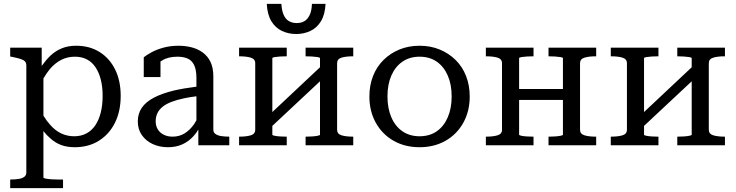

<svg xmlns="http://www.w3.org/2000/svg" viewBox="-20 -756 3830 999"><path d="M308 223H33V178H35Q59 178 77.5 175Q96 172 106.5 164Q117 156 117 142V-415Q117 -430 109 -437.5Q101 -445 84.5 -450Q68 -455 43 -460L33 -462V-508H197V-413Q220 -445 243 -467Q270 -492 302.5 -505Q335 -518 376 -518Q446 -518 498 -485.5Q550 -453 579 -394.5Q608 -336 608 -257Q608 -178 578.5 -118Q549 -58 495 -24Q441 10 369 10Q329 10 298 -1.5Q267 -13 241 -37Q223 -52 206 -74V168Q206 171 219 173.5Q232 176 249 177Q266 178 279 178H308ZM206 -348V-154Q222 -128 239 -109Q265 -78 297 -62.5Q329 -47 366 -47Q402 -47 430 -62Q458 -77 476.5 -105Q495 -133 504.5 -171.5Q514 -210 514 -257Q514 -304 504.5 -341.5Q495 -379 477 -406Q459 -433 432 -447Q405 -461 370 -461Q331 -461 298.5 -444.5Q266 -428 239 -396Q222 -375 206 -348Z M1012 0V-82Q1001 -63 987 -48Q962 -20 929 -5Q896 10 854 10Q811 10 775.5 -6Q740 -22 718.5 -52.5Q697 -83 697 -124Q697 -165 718 -195.5Q739 -226 781 -248Q823 -270 885 -285Q937 -297 1002 -305V-350Q1002 -392 990.5 -416.5Q979 -441 957 -451Q935 -461 903 -461Q854 -461 823 -441Q819 -439 815 -436V-355H728V-458Q743 -470 768.5 -484Q794 -498 830 -508Q866 -518 909 -518Q944 -518 976 -510Q1008 -502 1034 -483.5Q1060 -465 1075 -434.5Q1090 -404 1090 -359V-81Q1090 -67 1101 -59Q1112 -51 1130.5 -48Q1149 -45 1173 -45V0ZM1002 -255Q968 -251 940 -245Q901 -237 872.5 -226Q844 -215 826 -200.5Q808 -186 799 -167Q790 -148 790 -125Q790 -101 801 -83Q812 -65 832 -55Q852 -45 878 -45Q913 -45 940.5 -62Q968 -79 990 -110Q996 -119 1002 -130Z M1308 -81V-427Q1308 -449 1285 -456Q1262 -463 1226 -463H1224V-508H1472V-463H1469Q1455 -463 1438 -462Q1421 -461 1409 -459Q1397 -457 1397 -453V-173L1645 -406V-453Q1645 -457 1632.5 -459Q1620 -461 1603 -462Q1586 -463 1572 -463H1570V-508H1818V-463H1816Q1780 -463 1757 -456Q1734 -449 1734 -427V-81Q1734 -59 1757 -52Q1780 -45 1816 -45H1818V0H1570V-45H1572Q1586 -45 1603 -46Q1620 -47 1632.5 -49.5Q1645 -52 1645 -55V-333L1397 -101V-55Q1397 -52 1409 -49.5Q1421 -47 1438 -46Q1455 -45 1469 -45H1472V0H1224V-45H1226Q1262 -45 1285 -52Q1308 -59 1308 -81ZM1521 -579Q1481 -579 1447 -595Q1413 -611 1392 -645.5Q1371 -680 1368 -736H1444Q1446 -701 1456 -678.5Q1466 -656 1483.5 -646Q1501 -636 1524 -636Q1547 -636 1564 -646Q1581 -656 1591.5 -678.5Q1602 -701 1603 -736H1674Q1671 -680 1650 -645.5Q1629 -611 1595 -595Q1561 -579 1521 -579Z M2424 -254Q2424 -177 2390.5 -117Q2357 -57 2298 -23.5Q2239 10 2163 10Q2087 10 2028 -23.5Q1969 -57 1935.5 -117Q1902 -177 1902 -254Q1902 -312 1921 -360.5Q1940 -409 1975.5 -444Q2011 -479 2058.5 -498.5Q2106 -518 2163 -518Q2220 -518 2267.5 -498.5Q2315 -479 2350.5 -444Q2386 -409 2405 -360.5Q2424 -312 2424 -254ZM1996 -254Q1996 -192 2016.5 -145Q2037 -98 2074.5 -72.5Q2112 -47 2163 -47Q2215 -47 2252 -72.5Q2289 -98 2309.5 -145Q2330 -192 2330 -254Q2330 -317 2309.5 -363.5Q2289 -410 2252 -435.5Q2215 -461 2163 -461Q2112 -461 2074.5 -435.5Q2037 -410 2016.5 -363.5Q1996 -317 1996 -254Z M2592 -81V-427Q2592 -449 2569 -456Q2546 -463 2510 -463H2508V-508H2756V-463H2753Q2739 -463 2722 -462Q2705 -461 2693 -459Q2681 -457 2681 -453V-293H2909V-453Q2909 -457 2896.5 -459Q2884 -461 2867 -462Q2850 -463 2836 -463H2834V-508H3082V-463H3080Q3044 -463 3021 -456Q2998 -449 2998 -427V-81Q2998 -59 3021 -52Q3044 -45 3080 -45H3082V0H2834V-45H2836Q2850 -45 2867 -46Q2884 -47 2896.5 -49.5Q2909 -52 2909 -55V-236H2681V-55Q2681 -52 2693 -49.5Q2705 -47 2722 -46Q2739 -45 2753 -45H2756V0H2508V-45H2510Q2546 -45 2569 -52Q2592 -59 2592 -81Z M3242 -81V-427Q3242 -449 3219 -456Q3196 -463 3160 -463H3158V-508H3406V-463H3403Q3389 -463 3372 -462Q3355 -461 3343 -459Q3331 -457 3331 -453V-173L3579 -406V-453Q3579 -457 3566.5 -459Q3554 -461 3537 -462Q3520 -463 3506 -463H3504V-508H3752V-463H3750Q3714 -463 3691 -456Q3668 -449 3668 -427V-81Q3668 -59 3691 -52Q3714 -45 3750 -45H3752V0H3504V-45H3506Q3520 -45 3537 -46Q3554 -47 3566.5 -49.5Q3579 -52 3579 -55V-333L3331 -101V-55Q3331 -52 3343 -49.5Q3355 -47 3372 -46Q3389 -45 3403 -45H3406V0H3158V-45H3160Q3196 -45 3219 -52Q3242 -59 3242 -81Z"/></svg>

Font: Roboto Serif 20pt
Style: Regular
Weight: 400
Designer: Greg Gazdowicz
Foundry: Commercial Type
Version: Version 1.008